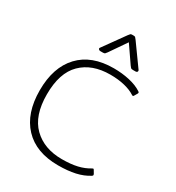

<svg xmlns="http://www.w3.org/2000/svg" viewBox="-220 -1069 1115 1217"><g transform="rotate(30 337.5 -461.0)"><path d="M251 -764 363 -920Q371 -931 374.5 -934Q378 -937 386 -937H398Q406 -937 409.5 -934Q413 -931 421 -920L533 -764Q535 -762 535 -757Q535 -752 531 -749Q527 -746 521 -746H502Q491 -746 487 -749.5Q483 -753 476 -763L392 -885L308 -763Q301 -753 297 -749.5Q293 -746 282 -746H263Q255 -746 250.5 -752Q246 -758 251 -764ZM55 -340Q55 -508 143 -601.5Q231 -695 393 -695Q453 -695 507 -683Q561 -671 598 -647Q604 -643 605 -640Q606 -637 603 -631L590 -609Q587 -603 583 -603Q581 -603 576 -606Q546 -626 499 -637.5Q452 -649 394 -649Q261 -649 184 -573Q107 -497 107 -340Q107 -184 185.5 -107.5Q264 -31 394 -31Q459 -31 506 -42Q553 -53 590 -76Q595 -79 597 -79Q601 -79 604 -73L617 -51Q619 -45 619 -44Q619 -39 612 -35Q571 -9 517.5 3Q464 15 393 15Q231 15 143 -78.5Q55 -172 55 -340Z"/></g></svg>

Font: Mitr ExtraLight
Style: Regular
Weight: 250
Designer: Thanarat Vachiruckul
Foundry: Cadson Demak Co.,Ltd.
Version: Version 1.000